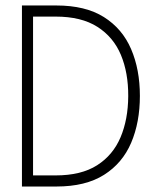

<svg xmlns="http://www.w3.org/2000/svg" viewBox="-20 -680 588 700"><path d="M60 -660H186Q291.5 -660 358.8 -617.8Q426 -575.5 458 -501Q490 -426.5 490 -330.5Q490 -234 458.2 -159.5Q426.5 -85 359.2 -42.5Q292 0 186 0H60ZM100.5 -619.5V-40.5H183Q276 -40.5 334 -77.5Q392 -114.5 419.5 -179.5Q447 -244.5 447.5 -329.5Q448 -414.5 420.8 -479.8Q393.5 -545 335 -582.2Q276.5 -619.5 183 -619.5Z"/></svg>

Font: League Spartan Thin ExtraLight
Style: Regular
Weight: 250
Version: Version 2.002